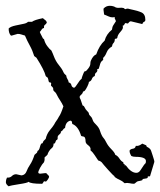

<svg xmlns="http://www.w3.org/2000/svg" viewBox="-36 -572 557 668"><path d="M471.7 -11.7Q471.7 -26.4 435.5 -26.4Q426.8 -26.4 420.9 -29.3Q414.1 -41 415 -46.9V-48.8Q418.9 -53.7 426.8 -54.7Q434.6 -55.7 436.5 -64.5H439.5Q447.3 -63.5 459 -72.3L472.7 -66.4L474.6 -61.5Q487.3 -55.7 489.7 -47.4Q492.2 -39.1 495.1 -31.2L499 -18.6Q501 -12.7 501 -8.8L486.3 40Q486.3 42 484.4 41.5Q482.4 41 481 41.5Q479.5 42 478.5 42Q477.5 43 478 44.4Q478.5 45.9 476.6 47.4Q474.6 48.8 469.7 49.3Q464.8 49.8 460.9 50.8L459 54.7Q455.1 56.6 451.2 57.1Q447.3 57.6 443.8 58.6Q440.4 59.6 437.5 62.5Q434.6 65.4 430.7 67.4Q422.9 67.4 414.6 65.4Q406.2 63.5 397.5 65.4Q389.6 57.6 380.4 53.7Q371.1 49.8 363.3 43.9L361.3 40Q358.4 39.1 340.3 19Q322.3 -1 317.4 -7.8Q313.5 -11.7 305.7 -13.7Q298.8 -23.4 293 -32.7Q287.1 -42 278.3 -49.8L279.3 -52.7Q279.3 -60.5 270.5 -66.9Q261.7 -73.2 261.7 -80.6Q261.7 -87.9 259.8 -92.3Q257.8 -96.7 252.9 -97.2Q248 -97.7 246.1 -99.6Q236.3 -132.8 215.8 -140.6Q214.8 -142.6 214.4 -147Q213.9 -151.4 209 -152.3Q192.4 -148.4 190.4 -127Q185.5 -125 183.1 -120.6Q180.7 -116.2 175.8 -114.3V-112.3Q175.8 -108.4 171.4 -105Q167 -101.6 165.5 -98.6Q164.1 -95.7 164.6 -92.3Q165 -88.9 163.6 -86.9Q162.1 -85 161.1 -85Q160.2 -85 158.7 -82.5Q157.2 -80.1 156.2 -76.2Q155.3 -72.3 150.4 -72.3Q150.4 -61.5 144.5 -57.1Q138.7 -52.7 134.3 -45.4Q129.9 -38.1 129.9 -35.6Q129.9 -33.2 119.1 -24.4V-19.5Q120.1 -16.6 117.2 -7.8Q110.4 -1 103.5 11.7Q96.7 24.4 97.2 28.3Q97.7 32.2 104.5 32.2L121.1 30.3H125Q127 33.2 130.9 36.6Q134.8 40 134.8 43Q134.8 45.9 129.9 53.2Q125 60.5 122.6 59.6Q120.1 58.6 118.2 58.6Q116.2 58.6 114.3 63Q112.3 67.4 109.4 67.4Q70.3 67.4 63.5 60.5Q59.6 64.5 30.3 68.8Q1 73.2 -5.9 76.2Q-15.6 69.3 -15.6 61.5Q-15.6 53.7 -11.7 45.9H-7.8Q0 45.9 5.9 40Q11.7 34.2 20.5 34.2L38.1 38.1H40Q51.8 36.1 56.2 24.4Q60.5 12.7 68.8 0.5Q77.1 -11.7 84 -33.2Q85.9 -35.2 88.4 -37.1Q90.8 -39.1 92.8 -41L94.7 -46.9L98.6 -49.8Q101.6 -54.7 103 -61Q104.5 -67.4 107.4 -72.3Q109.4 -73.2 110.8 -73.2Q112.3 -73.2 115.2 -81.1Q119.1 -85 123 -88.9Q127 -106.4 137.2 -118.7Q147.5 -130.9 152.3 -138.7Q156.2 -146.5 160.6 -152.3Q165 -158.2 168.9 -166Q175.8 -174.8 184.6 -202.1Q179.7 -212.9 172.9 -223.1Q166 -233.4 162.6 -240.7Q159.2 -248 156.2 -251Q147.5 -257.8 149.4 -261.7Q149.4 -266.6 146.5 -269Q143.6 -271.5 142.1 -273.4Q140.6 -275.4 141.6 -278.3Q143.6 -285.2 137.7 -285.2Q133.8 -285.2 132.8 -291.5Q131.8 -297.9 129.9 -301.8Q124 -305.7 123 -307.6Q118.2 -328.1 90.8 -371.1Q88.9 -373 86.9 -374Q85 -375 83 -377Q77.1 -396.5 67.9 -413.1Q58.6 -429.7 50.8 -448.2Q43.9 -450.2 38.1 -452.1Q32.2 -454.1 25.4 -454.1L4.9 -448.2H2Q-5.9 -456.1 -5.9 -472.7Q0 -479.5 18.6 -483.4L46.9 -489.3Q56.6 -491.2 61.5 -496.1H75.2Q84 -502.9 113.3 -508.8Q117.2 -504.9 121.1 -502.4Q125 -500 127 -494.1Q125 -488.3 120.6 -485.8Q116.2 -483.4 117.2 -474.6Q111.3 -473.6 108.9 -469.2Q106.4 -464.8 102.5 -460.9Q104.5 -455.1 107.4 -450.2L113.3 -438.5L117.2 -435.5Q120.1 -422.9 128.4 -411.6Q136.7 -400.4 142.6 -396.5Q147.5 -386.7 150.9 -377.4Q154.3 -368.2 158.7 -360.4Q163.1 -352.5 168 -346.7Q172.9 -340.8 177.2 -334.5Q181.6 -328.1 184.6 -321.3Q187.5 -314.5 194.3 -309.6Q195.3 -301.8 198.7 -296.9Q202.1 -292 203.1 -285.2Q210.9 -283.2 212.4 -275.9Q213.9 -268.6 221.7 -266.6Q226.6 -268.6 233.9 -280.8Q241.2 -293 248 -297.9Q248 -300.8 252 -311Q255.9 -321.3 257.8 -323.2Q259.8 -325.2 261.2 -324.2Q262.7 -323.2 270.5 -333Q278.3 -342.8 278.3 -350.1Q278.3 -357.4 280.3 -361.3Q288.1 -378.9 298.8 -382.8Q309.6 -414.1 328.1 -430.7Q334 -453.1 353.5 -468.8Q354.5 -478.5 358.4 -484.4Q362.3 -490.2 367.2 -498Q366.2 -502.9 364.3 -505.4Q362.3 -507.8 363.3 -512.7Q360.4 -511.7 354.5 -511.7Q348.6 -511.7 341.3 -515.1Q334 -518.6 326.2 -521.5L324.2 -537.1V-542Q333 -551.8 345.7 -551.8Q358.4 -551.8 367.2 -545.9Q374 -543.9 380.9 -544.9Q387.7 -545.9 394.5 -543.9L399.4 -540L406.2 -542Q411.1 -542 415 -540.5Q418.9 -539.1 429.7 -537.1Q440.4 -535.2 455.1 -529.3Q469.7 -523.4 469.7 -502.9Q469.7 -498 465.3 -496.1Q460.9 -494.1 459 -488.3L418.9 -498Q414.1 -497.1 412.1 -493.7Q410.2 -490.2 407.7 -490.2Q405.3 -490.2 401.4 -492.2Q397.5 -490.2 396.5 -486.8Q395.5 -483.4 390.6 -482.4Q391.6 -481.4 391.6 -476.1Q391.6 -470.7 382.3 -460.4Q373 -450.2 372.1 -440.4Q369.1 -436.5 367.7 -437.5Q366.2 -438.5 363.3 -435.5V-434.6Q363.3 -426.8 358.9 -422.4Q354.5 -418 353.5 -410.2Q339.8 -402.3 335 -389.6Q330.1 -377 323.2 -371.1Q322.3 -369.1 322.8 -368.2Q323.2 -367.2 323.2 -365.2Q323.2 -363.3 319.8 -360.8Q316.4 -358.4 314.5 -354.5Q312.5 -350.6 311 -344.2Q309.6 -337.9 307.6 -333Q303.7 -331.1 301.8 -331.1L302.7 -328.1Q302.7 -322.3 298.3 -319.3Q293.9 -316.4 293.9 -307.6Q286.1 -304.7 283.7 -297.4Q281.2 -290 273.4 -287.1Q273.4 -282.2 268.1 -271.5Q262.7 -260.7 259.3 -256.8Q255.9 -252.9 252.9 -253.9Q252 -247.1 246.6 -242.7Q241.2 -238.3 241.2 -234.9Q241.2 -231.4 242.2 -230Q243.2 -228.5 244.1 -226.6L251 -206.1Q252 -204.1 253.4 -204.1Q254.9 -204.1 256.3 -202.1Q257.8 -200.2 258.8 -197.8Q259.8 -195.3 261.7 -192.4Q263.7 -189.5 266.6 -186.5Q269.5 -183.6 271.5 -181.2Q273.4 -178.7 273.4 -175.8Q273.4 -172.9 282.2 -164.1Q285.2 -159.2 286.6 -154.3Q288.1 -149.4 292 -145Q295.9 -140.6 299.8 -136.7Q303.7 -132.8 307.1 -127.4Q310.5 -122.1 312.5 -115.2Q314.5 -108.4 317.9 -101.6Q321.3 -94.7 324.7 -91.3Q328.1 -87.9 334 -76.2Q339.8 -64.5 351.6 -52.7Q363.3 -41 365.2 -33.2Q373 -30.3 379.4 -20.5Q385.7 -10.7 392.6 -7.8Q393.6 -5.9 393.1 -4.9Q392.6 -3.9 394.5 -2L397.5 -1V2.9H401.4Q419.9 29.3 438.5 29.3Q447.3 29.3 453.6 19Q460 8.8 463.9 3.4Q467.8 -2 469.7 -3.4Q471.7 -4.9 471.7 -11.7Z"/></svg>

Font: Mountains of Christmas
Style: Regular
Weight: 400
Designer: Crystal Kluge
Foundry: Font Diner, Inc DBA Tart Workshop
Version: Version 1.002